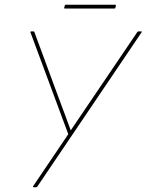

<svg xmlns="http://www.w3.org/2000/svg" viewBox="-20 -787 616 807"><path d="M121 0Q120 0 119 -1Q118 -2 119 -4L267 -223L108 -651Q107 -653 108.5 -654Q110 -655 111 -655H121Q124 -655 125 -651L228 -372Q240 -339 252.5 -306.5Q265 -274 277 -240H278Q300 -272 321 -303.5Q342 -335 364 -367L557 -652Q559 -655 562 -655H573Q575 -655 576 -654Q577 -653 575 -651L137 -3Q136 -1 135 -0.5Q134 0 132 0ZM253 -751Q249 -751 250 -755L252 -763Q253 -767 256 -767H464Q468 -767 467 -763L465 -754Q464 -751 461 -751Z"/></svg>

Font: Sofia Sans Hairline
Style: Italic
Weight: 1
Italic angle: -9°
Designer: Botio Nikoltchev, Ani Petrova
Foundry: lettersoup
Version: Version 4.102